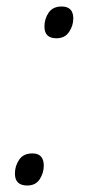

<svg xmlns="http://www.w3.org/2000/svg" viewBox="-20 -561 273 592"><path d="M154 -443Q180 -443 193 -462.5Q206 -482 206 -504Q206 -541 170 -541Q143 -541 130 -522Q117 -503 117 -479Q117 -443 154 -443ZM64 11Q90 11 102.5 -8.5Q115 -28 115 -50Q115 -88 80 -88Q52 -88 39 -68.5Q26 -49 26 -26Q26 11 64 11Z"/></svg>

Font: Noto Sans UI Light
Style: Italic
Weight: 300
Italic angle: -12°
Designer: Monotype Design Team
Foundry: Monotype Imaging Inc.
Version: Version 1.901